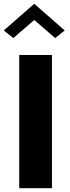

<svg xmlns="http://www.w3.org/2000/svg" viewBox="-27 -989 367 1009"><path d="M74 -700H246V0H74ZM153 -884 43 -789 -7 -829 153 -969 313 -829 263 -789Z"/></svg>

Font: renner_700bold
Style: Bold
Weight: 700
Version: Version 003.000 ; ttfautohint (v0.97) -l 8 -r 50 -G 200 -x 1